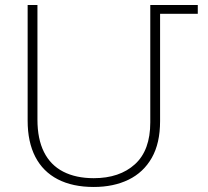

<svg xmlns="http://www.w3.org/2000/svg" viewBox="-20 -734 829 764"><path d="M353 10Q269 10 210 -20.5Q151 -51 120.5 -110Q90 -169 90 -254V-714H129V-258Q129 -181 155 -129Q181 -77 231.5 -51Q282 -25 353 -25Q456 -25 517 -80.5Q578 -136 578 -247V-714H767V-679H617V-252Q617 -164 584 -106Q551 -48 491.5 -19Q432 10 353 10Z"/></svg>

Font: Noto Sans Armenian ExtraLight
Style: Regular
Weight: 250
Designer: Monotype Design Team
Foundry: Monotype Imaging Inc.
Version: Version 2.007